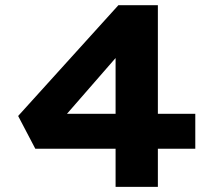

<svg xmlns="http://www.w3.org/2000/svg" viewBox="-20 -726 828 746"><path d="M429.1 0V-636.3L548.6 -637.7L184.6 -220L169.1 -283.8H738.8V-148.1H117.2L50.5 -275.4L439.9 -705.7H593.4V0Z"/></svg>

Font: Lexend Tera
Style: Regular
Weight: 400
Designer: Bonnie Shaver-Troup, Thomas Jockin
Foundry: Lexend
Version: Version 1.007